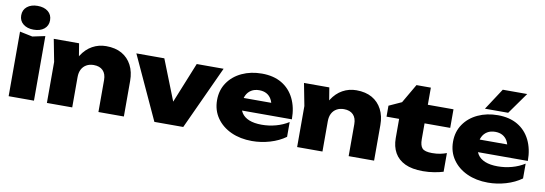

<svg xmlns="http://www.w3.org/2000/svg" viewBox="-61 -1265 4858 1710"><g transform="rotate(10 2367.5 -410.0)"><path d="M52 -584 167 -560 281 -584V0H52ZM167 -622Q109 -622 73 -651Q37 -680 37 -729Q37 -779 73 -808Q109 -837 167 -837Q227 -837 262.5 -808Q298 -779 298 -729Q298 -680 262.5 -651Q227 -622 167 -622Z M359 -573H588L627 -336V0H398V-371ZM831 -590Q915 -590 973 -557Q1031 -524 1062.5 -463.5Q1094 -403 1094 -322V0H864V-289Q864 -345 834.5 -375Q805 -405 751 -405Q713 -405 685 -389Q657 -373 642 -344Q627 -315 627 -274L558 -310Q571 -403 610.5 -465Q650 -527 707 -558.5Q764 -590 831 -590Z M1542 -110 1465 -111 1652 -573H1895L1631 0H1370L1106 -573H1359Z M2254 17Q2148 17 2065 -21Q1982 -59 1934 -128Q1886 -197 1886 -289Q1886 -379 1932.5 -447Q1979 -515 2059.5 -552.5Q2140 -590 2240 -590Q2345 -590 2419 -546.5Q2493 -503 2532.5 -423Q2572 -343 2572 -235H2073V-348H2440L2373 -310Q2368 -353 2351.5 -381.5Q2335 -410 2307.5 -425Q2280 -440 2242 -440Q2200 -440 2170.5 -422Q2141 -404 2125.5 -372Q2110 -340 2110 -299Q2110 -248 2132.5 -213Q2155 -178 2201 -159.5Q2247 -141 2315 -141Q2380 -141 2442.5 -158Q2505 -175 2557 -208V-74Q2496 -30 2416 -6.5Q2336 17 2254 17Z M2622 -573H2851L2890 -336V0H2661V-371ZM3094 -590Q3178 -590 3236 -557Q3294 -524 3325.5 -463.5Q3357 -403 3357 -322V0H3127V-289Q3127 -345 3097.5 -375Q3068 -405 3014 -405Q2976 -405 2948 -389Q2920 -373 2905 -344Q2890 -315 2890 -274L2821 -310Q2834 -403 2873.5 -465Q2913 -527 2970 -558.5Q3027 -590 3094 -590Z M3398 -405V-504L3512 -556L3612 -728H3742V-573H3974V-405H3742V-262Q3742 -204 3764.5 -180Q3787 -156 3853 -156Q3894 -156 3926 -162.5Q3958 -169 3984 -179V-10Q3952 0 3903 8.5Q3854 17 3800 17Q3702 17 3638.5 -13Q3575 -43 3543.5 -99Q3512 -155 3512 -231V-405Z M4388 17Q4282 17 4199 -21Q4116 -59 4068 -128Q4020 -197 4020 -289Q4020 -379 4066.5 -447Q4113 -515 4193.5 -552.5Q4274 -590 4374 -590Q4479 -590 4553 -546.5Q4627 -503 4666.5 -423Q4706 -343 4706 -235H4207V-348H4574L4507 -310Q4502 -353 4485.5 -381.5Q4469 -410 4441.5 -425Q4414 -440 4376 -440Q4334 -440 4304.5 -422Q4275 -404 4259.5 -372Q4244 -340 4244 -299Q4244 -248 4266.5 -213Q4289 -178 4335 -159.5Q4381 -141 4449 -141Q4514 -141 4576.5 -158Q4639 -175 4691 -208V-74Q4630 -30 4550 -6.5Q4470 17 4388 17ZM4376 -821H4597L4459 -627H4249Z"/></g></svg>

Font: Unbounded ExtraBold
Style: Regular
Weight: 800
Designer: Luke Prowse, Jean-Baptiste Morizot, Fátima Lázaro, Florian Runge
Foundry: NaN
Version: Version 1.701;gftools[0.9.28.dev5+ged2979d]